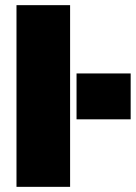

<svg xmlns="http://www.w3.org/2000/svg" viewBox="-20 -725 527 745"><path d="M44 -705H252V0H44ZM487 -440V-262H277V-440Z"/></svg>

Font: Nunito Sans Heavy
Style: Regular
Weight: 400
Designer: Vernon Adams
Foundry: Vernon Adams
Version: Version 2.500